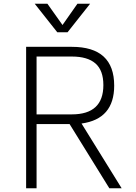

<svg xmlns="http://www.w3.org/2000/svg" viewBox="-20 -1009 729 1029"><path d="M120 0ZM353 -344H176V0H120V-758H365Q592 -758 592 -550Q592 -371 417 -347L632 0H566ZM176 -396H365Q534 -396 534 -553Q534 -632 491.5 -669Q449 -706 365 -706H176ZM463 -989 342 -836H287L166 -989H234L315 -875L395 -989Z"/></svg>

Font: Biryani ExtraLight
Style: Regular
Weight: 275
Designer: Dan Reynolds and Mathieu Reguer
Foundry: Dan Reynolds and Mathieu Reguer
Version: Version 1.004; ttfautohint (v1.1) -l 5 -r 5 -G 72 -x 0 -D la